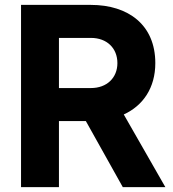

<svg xmlns="http://www.w3.org/2000/svg" viewBox="-20 -765 707 785"><path d="M221 0V-270H331L482 0H656L486 -297C565 -333 615 -406 615 -507C615 -663 505 -745 351 -745H66V0ZM221 -610H352C417 -610 460 -568 460 -507C460 -447 417 -405 352 -405H221Z"/></svg>

Font: Plus Jakarta Sans ExtraBold
Style: Regular
Weight: 800
Designer: Gumpita Rahayu
Foundry: Tokotype
Version: Version 2.071;gftools[0.9.30]